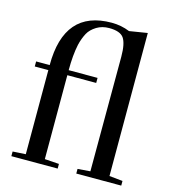

<svg xmlns="http://www.w3.org/2000/svg" viewBox="-114 -864 853 957"><g transform="rotate(15 313.0 -386.0)"><path d="M233 -684Q246 -708 275 -726Q303 -743 339 -743Q396 -743 415 -716Q434 -688 434 -621L433 -29L368 -24V0H600V-24L531 -31V-769L438 -754Q394 -772 345 -772Q100 -772 100 -488H30V-462H100V-28L33 -24V0H272V-24L198 -29V-462H347V-488H198Q198 -566 210 -622Q218 -656 233 -684Z"/></g></svg>

Font: Rufina
Style: Regular
Weight: 400
Designer: Martin Sommaruga
Foundry: Martin Sommaruga
Version: Version